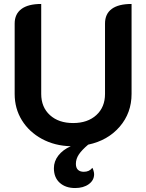

<svg xmlns="http://www.w3.org/2000/svg" viewBox="-20 -729 737 969"><path d="M644 -709V-255Q644 -159 584 -89.5Q524 -20 425 1Q393 28 378 50.5Q363 73 363 98Q363 118 373.5 128Q384 138 403 138Q431 138 446 118Q449 122 452 132.5Q455 143 455 150Q455 181 428 200.5Q401 220 359 220Q311 220 281.5 193.5Q252 167 252 120Q252 85 274.5 56Q297 27 337 9Q256 7 191.5 -28Q127 -63 90.5 -122Q54 -181 54 -255V-610Q54 -658 88 -683.5Q122 -709 188 -709V-255Q188 -188 232 -148Q276 -108 349 -108Q422 -108 466 -148Q510 -188 510 -255V-610Q510 -659 544 -684Q578 -709 644 -709Z"/></svg>

Font: K2D
Style: Bold
Weight: 700
Designer: Katatrad Aksorn Co.,Ltd.
Foundry: Cadson Demak Co.,Ltd.
Version: Version 1.000; ttfautohint (v1.6)